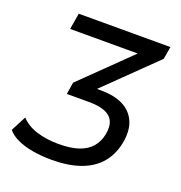

<svg xmlns="http://www.w3.org/2000/svg" viewBox="-129 -815 879 935"><g transform="rotate(20 310.5 -348.0)"><path d="M239 9Q186 9 140.5 1Q95 -7 60.5 -23Q26 -39 8 -62L49 -141Q80 -107 131 -91Q182 -75 245 -75Q309 -75 350 -89.5Q391 -104 414 -131Q437 -158 445 -196Q454 -241 440.5 -268Q427 -295 395 -306.5Q363 -318 315 -318H200L210 -380L491 -654L487 -621H107L121 -705H596L585 -640L306 -368L292 -391H351Q420 -391 466 -367.5Q512 -344 531.5 -297.5Q551 -251 537 -183Q524 -121 486.5 -78Q449 -35 387 -13Q325 9 239 9Z"/></g></svg>

Font: Nunito Sans 7pt SemiCondensed Medium
Style: Italic
Weight: 500
Width: 4
Italic angle: -9°
Designer: Vernon Adams
Foundry: Vernon Adams
Version: Version 3.101;gftools[0.9.27]